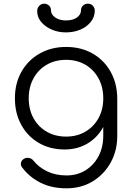

<svg xmlns="http://www.w3.org/2000/svg" viewBox="-20 -807 717 1043"><path d="M331 5Q252 5 191 -30.5Q130 -66 95.5 -129Q61 -192 61 -273Q61 -355 97 -418Q133 -481 196 -516.5Q259 -552 339 -552Q420 -552 482.5 -516.5Q545 -481 580.5 -418Q616 -355 617 -273L572 -249Q572 -175 541 -117.5Q510 -60 455.5 -27.5Q401 5 331 5ZM341 216Q262 216 202 186.5Q142 157 103 106Q92 94 93.5 80Q95 66 108 57Q121 48 137 51Q153 54 162 66Q191 102 236.5 124Q282 146 342 146Q398 146 443 119Q488 92 514.5 43Q541 -6 541 -72V-224L570 -282L617 -273V-69Q617 12 581 76.5Q545 141 483 178.5Q421 216 341 216ZM339 -65Q398 -65 443.5 -91.5Q489 -118 515 -165Q541 -212 541 -273Q541 -334 515 -381.5Q489 -429 443.5 -455.5Q398 -482 339 -482Q280 -482 234 -455.5Q188 -429 162 -381.5Q136 -334 136 -273Q136 -212 162 -165Q188 -118 234 -91.5Q280 -65 339 -65ZM338 -631Q296 -631 260.5 -646.5Q225 -662 203.5 -688Q182 -714 182 -747Q182 -763 193 -775Q204 -787 220 -787Q235 -787 246 -777Q257 -767 257 -751Q257 -728 280 -712Q303 -696 338 -696Q376 -696 398 -712Q420 -728 420 -751Q420 -767 431 -777Q442 -787 458 -787Q474 -787 484.5 -775.5Q495 -764 495 -748Q494 -713 472 -686.5Q450 -660 415 -645.5Q380 -631 338 -631Z"/></svg>

Font: Comfortaa
Style: Regular
Weight: 400
Designer: Johan Aakerlund
Foundry: Johan Aakerlund
Version: Version 3.104; ttfautohint (v1.8.1.43-b0c9)